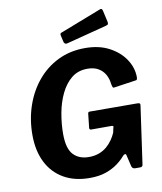

<svg xmlns="http://www.w3.org/2000/svg" viewBox="-102 -1045 956 1136"><g transform="rotate(-10 376.0 -477.0)"><path d="M345 10Q254 10 188.5 -28Q123 -66 88.5 -135.5Q54 -205 54 -299Q54 -392 82 -474Q110 -556 162 -618.5Q214 -681 286.5 -716.5Q359 -752 449 -752Q533 -752 593.5 -720Q654 -688 687.5 -638Q721 -588 722 -532Q722 -513 715 -512L578 -492Q573 -491 570.5 -496.5Q568 -502 565 -517Q562 -548 547.5 -573.5Q533 -599 507 -614Q481 -629 442 -629Q385 -629 346 -597Q307 -565 282 -513Q257 -461 245.5 -398Q234 -335 234 -274Q234 -186 268 -149.5Q302 -113 362 -113Q395 -113 422 -123Q449 -133 469 -150Q489 -167 503.5 -188Q518 -209 527 -230L533 -258Q540 -271 524 -271H401Q391 -271 392 -284L401 -366Q402 -377 411 -377L697 -376Q709 -376 712.5 -372.5Q716 -369 714 -359L665 -13Q663 0 649 0H619Q603 0 598 -15L581 -87Q578 -94 573 -93Q568 -92 561 -85Q543 -63 513.5 -41Q484 -19 443 -4.5Q402 10 345 10ZM593 -950 608 -883Q610 -874 608 -868.5Q606 -863 593 -860L353 -798Q343 -795 337 -800Q331 -805 330 -813L322 -848Q319 -862 326 -865L576 -962Q581 -965 586 -962.5Q591 -960 593 -950Z"/></g></svg>

Font: Libre Franklin
Style: Bold Italic
Weight: 700
Italic angle: -8°
Designer: Pablo Impallari, Rodrigo Fuenzalida, Nhung Nguyen
Foundry: Impallari Type
Version: Version 3.000